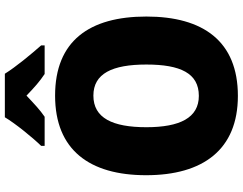

<svg xmlns="http://www.w3.org/2000/svg" viewBox="-122 -844 977 772"><g transform="rotate(-90 366.0 -458.5)"><path d="M455 -927H280C255 -885 199 -816 165 -781V-767H282C310 -786 334 -809 367 -840C399 -809 425 -786 454 -767H569V-781C533 -822 483 -882 455 -927ZM685 -358C685 -587 587 -725 367 -725C149 -725 47 -587 47 -359C47 -130 150 10 366 10C586 10 685 -130 685 -358ZM240 -358C240 -494 277 -571 367 -571C456 -571 492 -495 492 -358C492 -221 457 -147 366 -147C278 -147 240 -223 240 -358Z"/></g></svg>

Font: Noto Sans Kannada SemiCondensed Black
Style: Regular
Weight: 900
Width: 4
Designer: Jelle Bosma - Monotype Design Team
Foundry: Monotype Imaging Inc.
Version: Version 2.005